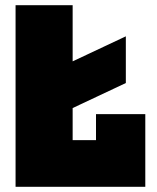

<svg xmlns="http://www.w3.org/2000/svg" viewBox="-20 -720 605 740"><path d="M125 -240V-420L465 -580V-400ZM40 0V-700H260V-180H350V-280H540V0Z"/></svg>

Font: Tektur Black
Style: Regular
Weight: 900
Designer: Adam Jagosz
Foundry: Adam Jagosz
Version: Version 1.005;gftools[0.9.30]